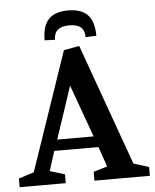

<svg xmlns="http://www.w3.org/2000/svg" viewBox="-60 -840 714 887"><g transform="rotate(-5 297.0 -397.0)"><path d="M-5 0V-40L66 -63L254 -613L326 -626L528 -63L599 -41V0H342V-41L406 -60L374 -153H169L140 -62L209 -41V0ZM187 -204H356L268 -447ZM217 -664 169 -666Q169 -732 198 -763Q227 -794 289 -794Q350 -794 379.5 -763Q409 -732 409 -666L359 -664Q359 -695 341.5 -710Q324 -725 289 -725Q253 -725 235 -710Q217 -695 217 -664Z"/></g></svg>

Font: Manuale SemiBold
Style: Regular
Weight: 600
Version: Version 1.002